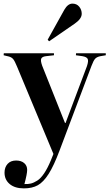

<svg xmlns="http://www.w3.org/2000/svg" viewBox="-23 -810 604 1060"><path d="M248 -582 240.2 -590.8 332 -755.9Q351.6 -790 377 -790Q400.4 -790 414.3 -773.2Q428.2 -756.3 428.2 -733.9Q428.2 -706.1 389.2 -679.2ZM108.9 230Q59.1 230 30.5 206.1Q2 182.1 2 143.1Q2 113.8 18.8 95Q35.6 76.2 65.9 76.2Q93.8 76.2 110.4 90.3Q127 104.5 127 127.9Q127 149.4 111.8 206.1Q131.8 207 147.7 203.1Q163.6 199.2 182.9 187Q202.1 174.8 220.9 146.7Q239.7 118.7 257.8 75.2L272 40L70.8 -442.9Q58.1 -473.6 49.8 -483.6Q41.5 -493.7 25.9 -498L-2.9 -504.9L-2 -516.1H274.9V-504.9L231.9 -500Q210 -497.6 204.8 -486.6Q199.7 -475.6 210 -446.8L335.9 -130.9H338.9L457 -444.8Q466.8 -474.1 460.9 -485.1Q455.1 -496.1 431.2 -500L396 -504.9L397 -516.1H561V-504.9L532.2 -500Q512.2 -496.1 502.7 -486.1Q493.2 -476.1 481.9 -445.8L306.2 20Q274.4 105 245.6 150.1Q216.8 195.3 185.8 212.6Q154.8 230 108.9 230Z"/></svg>

Font: Display Semibold
Style: Regular
Weight: 600
Designer: Latin by Veronika Burian and Jose Scaglione. Greek by Irene Vlachou. Cyrillic by Vera Evstafieva.
Foundry: TypeTogether
Version: Version 3.002